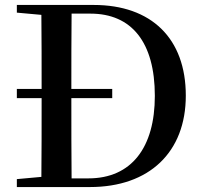

<svg xmlns="http://www.w3.org/2000/svg" viewBox="-20 -755 821 775"><path d="M433 -359V-396H268C268 -501 268 -602 269 -700H345C511 -700 605 -585 605 -368C605 -160 511 -35 337 -35H269C268 -138 268 -241 268 -359ZM48 -704 147 -695C148 -598 148 -499 148 -396H48V-359H148C148 -243 148 -140 147 -41L48 -32V0H343C583 0 730 -141 730 -369C730 -600 591 -735 358 -735H48Z"/></svg>

Font: Noto Serif CJK KR SemiBold
Style: Regular
Weight: 600
Designer: Ryoko NISHIZUKA 西塚涼子 (kana & ideographs); Frank Grießhammer (Latin, Greek & Cyrillic); Wenlong ZHANG 张文龙 (bopomofo); San
Foundry: Adobe
Version: Version 2.001;hotconv 1.1.0;makeotfexe 2.6.0